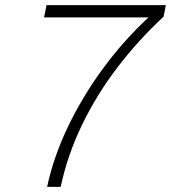

<svg xmlns="http://www.w3.org/2000/svg" viewBox="-20 -730 668 750"><path d="M164 0Q189 -117 245.5 -235Q302 -353 382.5 -462.5Q463 -572 560 -662H152L162 -710H628L619 -665Q520 -573 439 -467Q358 -361 301 -243.5Q244 -126 217 0Z"/></svg>

Font: Geist Mono ExtraLight
Style: Italic
Weight: 200
Italic angle: -12°
Monospace: yes
Designer: Basement.studio, Andrés Briganti, Mateo Zaragoza
Foundry: Basement.studio, Vercel, Andrés Briganti, Guido Ferreyra, Mateo Zaragoza
Version: Version 1.500; ttfautohint (v1.8.4.7-5d5b)